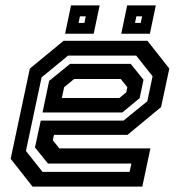

<svg xmlns="http://www.w3.org/2000/svg" viewBox="-20 -691 666 711"><path d="M526 -540 607 -437 576.5 -294.5 452 -191.5H180L175.5 -172L199.5 -141.5H537L507 0H100.5L19.5 -103L90.5 -437L215.5 -540ZM464 -454.5 511.5 -395.5 497 -327.5 433 -274.5H137.5L162 -391.5L239.5 -454.5ZM484.5 -485H232L134 -404.5L76 -132L137.5 -54.5H460L466.5 -85.5H157.5L109.5 -145L131 -244.5H437.5L525.5 -316L545 -408.5ZM427 -398.5H254.5L217.5 -368L209 -328H422L447.5 -349L451.5 -368ZM429 -566 451 -671H557L535 -566ZM221 -566 243 -671H349L327 -566ZM271 -606H292.5L297.5 -630.5H276ZM480 -606H501L506.5 -630.5H485Z"/></svg>

Font: Tourney Thin SemiBold
Style: Italic
Weight: 600
Italic angle: -12°
Version: Version 1.015